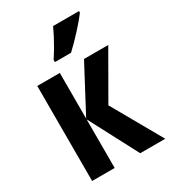

<svg xmlns="http://www.w3.org/2000/svg" viewBox="-187 -862 852 957"><g transform="rotate(-30 239.0 -383.0)"><path d="M325.2 -546.9H464.8L314.9 -286.1L477.1 0H333L186 -279.8V0H56.2V-546.9H186V-284.2ZM422.9 -766.1V-756.8Q412.6 -742.7 396.5 -723.6Q380.4 -704.6 361.1 -683.6Q341.8 -662.6 322 -642.3Q302.2 -622.1 284.7 -606H191.9V-619.1Q209.5 -645.5 224.1 -670.7Q238.8 -695.8 251.2 -719.7Q263.7 -743.7 273.9 -766.1Z"/></g></svg>

Font: Open Sans Condensed
Style: Regular
Weight: 400
Width: 3
Designer: Monotype Design Team
Foundry: Monotype Imaging Inc.
Version: Version 3.000